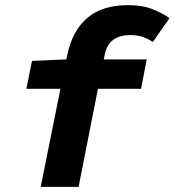

<svg xmlns="http://www.w3.org/2000/svg" viewBox="-20 -730 682 750"><path d="M139 0 242 -512Q262 -610 321 -660Q380 -710 480 -710Q537 -710 577.5 -693.5Q618 -677 642 -659L577 -566Q556 -580 536 -586.5Q516 -593 487 -593Q449 -593 423 -575Q397 -557 388 -512L287 0ZM83 -383 105 -492 240 -498H553L531 -383Z"/></svg>

Font: Source Code Pro ExtraLight ExtraBold
Style: Italic
Weight: 800
Italic angle: -11°
Monospace: yes
Version: Version 1.016;hotconv 1.0.116;makeotfexe 2.5.65601